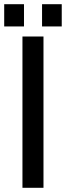

<svg xmlns="http://www.w3.org/2000/svg" viewBox="-41 -894 314 914"><path d="M65.9 0V-720.2H166V0ZM-21 -768.1V-874H73.2V-768.1ZM159.2 -768.1V-874H252.9V-768.1Z"/></svg>

Font: Aspekta 450
Style: Regular
Weight: 450
Designer: Ivo Dolenc
Version: Version 2.000